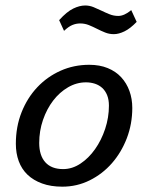

<svg xmlns="http://www.w3.org/2000/svg" viewBox="-20 -680 540 710"><path d="M38.6 0ZM38.6 -148.4Q38.6 -211.4 59.8 -264.9Q81.1 -318.4 117.9 -357.4Q154.8 -396.5 204.1 -418.5Q253.4 -440.4 310.1 -440.4Q348.6 -440.4 378.4 -428.2Q408.2 -416 428.2 -394.3Q448.2 -372.6 458.7 -343.5Q469.2 -314.5 469.2 -280.8Q469.2 -221.7 449 -168.9Q428.7 -116.2 393.8 -76.4Q358.9 -36.6 311.8 -13.2Q264.6 10.3 210.4 10.3Q168 10.3 135.7 -1.5Q103.5 -13.2 81.8 -33.9Q60.1 -54.7 49.3 -84Q38.6 -113.3 38.6 -148.4ZM125 -151.4Q125 -105 147.7 -79.8Q170.4 -54.7 213.4 -54.7Q247.1 -54.7 277.6 -75Q308.1 -95.2 331.5 -128.4Q355 -161.6 368.9 -203.6Q382.8 -245.6 382.8 -289.1Q382.8 -311.5 376.2 -327.9Q369.6 -344.2 358.2 -354.7Q346.7 -365.2 331.1 -370.4Q315.4 -375.5 297.9 -375.5Q263.2 -375.5 231.7 -357.2Q200.2 -338.9 176.5 -307.9Q152.8 -276.9 138.9 -236.3Q125 -195.8 125 -151.4ZM198.7 -605.5Q227.5 -637.2 251 -648.4Q274.4 -659.7 294.9 -659.7Q311 -659.7 325.9 -653.6Q340.8 -647.5 355.5 -640.4Q370.1 -633.3 385.3 -627.2Q400.4 -621.1 417.5 -621.1Q439.5 -621.1 465.3 -642.6L485.4 -599.1Q461.4 -574.2 440.2 -564Q418.9 -553.7 400.9 -553.7Q383.8 -553.7 368.7 -559.8Q353.5 -565.9 338.6 -573.5Q323.7 -581.1 308.6 -587.2Q293.5 -593.3 276.4 -593.3Q261.7 -593.3 247.8 -587.6Q233.9 -582 216.8 -565.9Z"/></svg>

Font: PT Astra Sans
Style: Italic
Weight: 400
Italic angle: -16°
Designer: A.Korolkova, I. Chaeva
Foundry: ParaType Ltd
Version: Version 1.001; ttfautohint (v1.6)